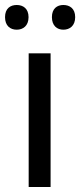

<svg xmlns="http://www.w3.org/2000/svg" viewBox="-30 -750 321 770"><path d="M-9.8 -681.2C-9.8 -646.5 11.2 -630.9 37.1 -630.9C62.5 -630.9 84.5 -646.5 84.5 -681.2C84.5 -715.8 62.5 -730 37.1 -730C11.2 -730 -9.8 -715.8 -9.8 -681.2ZM178.2 -681.2C178.2 -646.5 199.2 -630.9 224.1 -630.9C249.5 -630.9 271.5 -646.5 271.5 -681.2C271.5 -715.8 249.5 -730 224.1 -730C199.2 -730 178.2 -715.8 178.2 -681.2ZM172.9 -536.1H85V0H172.9Z"/></svg>

Font: Noto Reveo Sans
Style: Regular
Weight: 400
Designer: Monotype Design team
Foundry: Monotype Imaging Inc.
Version: Version 1.04